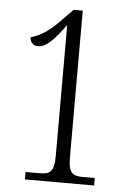

<svg xmlns="http://www.w3.org/2000/svg" viewBox="-52 -757 538 796"><g transform="rotate(5 217.0 -359.0)"><path d="M82 0H370V-31H322C278 -31 260 -41 260 -109V-718H222L172 -667C122 -615 87 -599 54 -589C54 -568 69 -555 88 -555C125 -555 159 -596 201 -653V-109C201 -40 183 -31 139 -31H82Z"/></g></svg>

Font: Noto Serif Bengali ExtraCondensed Light
Style: Regular
Weight: 300
Width: 2
Designer: Juan Bruce, Universal Thirst, Indian Type Foundry and the Monotype Design Team.
Foundry: Monotype Imaging Inc.
Version: Version 2.003